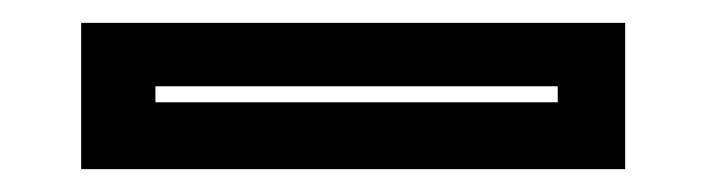

<svg xmlns="http://www.w3.org/2000/svg" viewBox="-20 -20 618 168"><path d="M51 128V0H527V128ZM116 69.5H468V55.5H116Z"/></svg>

Font: Tourney Condensed Regular
Style: Bold
Weight: 700
Width: 3
Designer: Tyler Finck
Foundry: Etcetera Type Co
Version: Version 1.010; ttfautohint (v1.8.3)